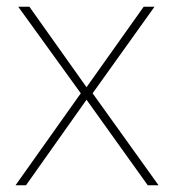

<svg xmlns="http://www.w3.org/2000/svg" viewBox="-20 -548 519 568"><path d="M219 -272 26 0H57L236 -253L417 0H449L254 -272L437 -528H405L236 -290L67 -528H34Z"/></svg>

Font: Noto Sans Lao Thin
Style: Regular
Weight: 100
Designer: Monotype Design Team
Foundry: Monotype Imaging Inc.
Version: Version 2.003